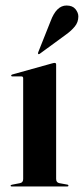

<svg xmlns="http://www.w3.org/2000/svg" viewBox="-20 -676 304 696"><path d="M183.5 -442V-27.5Q183.5 -14 195.5 -12L223 -7Q228 -6.5 228 -3Q228 0 224 0H22.5Q18.5 0 18.5 -3Q18.5 -5.5 23.5 -6.5L52 -12Q64 -14 64 -27V-392.5Q64 -399 57.5 -399H25Q20.5 -399 20.5 -402.5Q20.5 -404.5 24.5 -406L168 -446Q175 -448 178 -448Q183.5 -448 183.5 -442ZM163.5 -599.5Q184.5 -656 221 -656Q243 -656 253.5 -643Q264 -630 264 -616.5Q264 -595.5 251.2 -580Q238.5 -564.5 221 -552L124 -481Q120.5 -478.5 118.5 -480.5Q117 -482 118.5 -486.5Z"/></svg>

Font: Fraunces 144pt SemiBold
Style: Regular
Weight: 600
Version: Version 1.000;[0bf87f6ff]